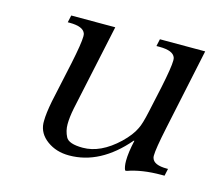

<svg xmlns="http://www.w3.org/2000/svg" viewBox="-70 -503 676 594"><g transform="rotate(15 268.5 -206.0)"><path d="M464 -156Q449 -85 449 -64Q449 -58 450 -56Q456 -35 498 -35H502L497 -12H487Q425 -12 380 4H375Q370 -7 370 -26Q370 -52 379 -92H377Q295 4 195 4Q154 4 124.5 -17.5Q95 -39 93 -72Q93 -76 93 -80Q93 -103 101 -144L129 -274Q143 -341 143 -363Q143 -369 142 -372Q135 -393 91 -393H85L90 -416H231L172 -140Q166 -110 166 -88Q166 -67 175.5 -48.5Q185 -30 230 -30Q287 -30 343 -83Q371 -110 382 -134Q390 -149 399 -191L417 -274Q431 -341 431 -363Q431 -369 430 -372Q423 -393 379 -393H369L374 -416H519Z"/></g></svg>

Font: New Athena Unicode
Style: Italic
Weight: 400
Designer: J. Rusten 1997; rev. by R. Hancock 2001, 2002, rev. by D. Mastronarde 2002-2019
Foundry: Society for Classical Studies (formerly American Philological Association)
Version: Version 5.008